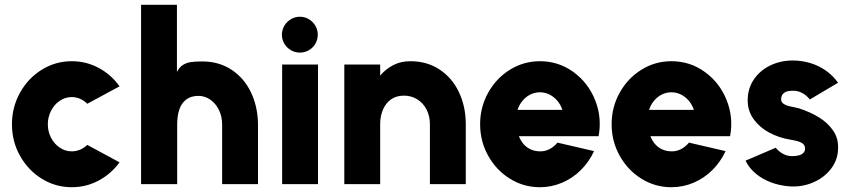

<svg xmlns="http://www.w3.org/2000/svg" viewBox="-20 -770 3555 803"><path d="M480 -91Q444.5 -42.5 392.5 -14.8Q340.5 13 280 13Q212 13 154.8 -22.5Q97.5 -58 63.8 -118.2Q30 -178.5 30 -250Q30 -322 63.8 -382.5Q97.5 -443 154.8 -478.5Q212 -514 280 -514Q340.5 -514 392.8 -486Q445 -458 480 -409L345 -336Q331.5 -349.5 314.8 -356.8Q298 -364 280 -364Q252.5 -364 229.5 -348.2Q206.5 -332.5 193.2 -306.2Q180 -280 180 -250Q180 -220.5 193.2 -194.5Q206.5 -168.5 229.5 -152.8Q252.5 -137 280 -137Q298 -137 314.8 -144Q331.5 -151 345 -164Z M1059 0H909V-250Q909 -282.5 895.8 -309.8Q882.5 -337 859.8 -353Q837 -369 810 -369Q778.5 -369 758.5 -353.5Q738.5 -338 729.8 -311.5Q721 -285 721 -250V0H570V-750H720V-469Q729.5 -488 743.8 -497.5Q758 -507 776.2 -510Q794.5 -513 822.5 -513H826Q896 -513 948.5 -478.2Q1001 -443.5 1029.5 -384Q1058 -324.5 1059 -252Z M1310 -500V0H1160V-500ZM1234 -550Q1214 -550 1196.8 -560Q1179.5 -570 1169.2 -587.2Q1159 -604.5 1159 -625Q1159 -645 1169.2 -662.2Q1179.5 -679.5 1196.8 -689.8Q1214 -700 1234 -700Q1254.5 -700 1271.8 -689.8Q1289 -679.5 1299 -662.2Q1309 -645 1309 -625Q1309 -604.5 1299 -587.2Q1289 -570 1271.8 -560Q1254.5 -550 1234 -550Z M1928 0H1778V-251Q1778 -283.5 1764.5 -310.8Q1751 -338 1726 -354Q1701 -370 1669 -370Q1637.5 -370 1615.2 -354.2Q1593 -338.5 1581.5 -311.2Q1570 -284 1570 -251V0H1420V-500H1570V-454Q1594.5 -482.5 1625.8 -498.2Q1657 -514 1696 -514Q1766 -514 1818.5 -479.2Q1871 -444.5 1899.2 -385Q1927.5 -325.5 1928 -253Z M2238 13Q2170 13 2112.8 -22.5Q2055.5 -58 2021.8 -118.5Q1988 -179 1988 -250.5Q1988 -322 2021.8 -382.5Q2055.5 -443 2112.8 -478.5Q2170 -514 2238 -514Q2316 -514 2378 -469Q2440 -424 2469 -351.2Q2498 -278.5 2483.5 -200.5H2150Q2157.5 -182 2169.2 -168Q2181 -154 2198.2 -145.8Q2215.5 -137.5 2238 -137Q2259 -136.5 2278 -146.2Q2297 -156 2311.5 -173.5L2464.5 -138Q2444 -93.5 2409.8 -59.2Q2375.5 -25 2331.2 -6Q2287 13 2238 13ZM2332 -310.5Q2325 -332 2310.8 -348.8Q2296.5 -365.5 2277.8 -374.8Q2259 -384 2238 -384Q2217 -384 2198.2 -374.8Q2179.5 -365.5 2165.5 -348.8Q2151.5 -332 2144.5 -310.5Z M2788 13Q2720 13 2662.8 -22.5Q2605.5 -58 2571.8 -118.5Q2538 -179 2538 -250.5Q2538 -322 2571.8 -382.5Q2605.5 -443 2662.8 -478.5Q2720 -514 2788 -514Q2866 -514 2928 -469Q2990 -424 3019 -351.2Q3048 -278.5 3033.5 -200.5H2700Q2707.5 -182 2719.2 -168Q2731 -154 2748.2 -145.8Q2765.5 -137.5 2788 -137Q2809 -136.5 2828 -146.2Q2847 -156 2861.5 -173.5L3014.5 -138Q2994 -93.5 2959.8 -59.2Q2925.5 -25 2881.2 -6Q2837 13 2788 13ZM2882 -310.5Q2875 -332 2860.8 -348.8Q2846.5 -365.5 2827.8 -374.8Q2809 -384 2788 -384Q2767 -384 2748.2 -374.8Q2729.5 -365.5 2715.5 -348.8Q2701.5 -332 2694.5 -310.5Z M3277 9Q3238 5.5 3203.2 -7.8Q3168.5 -21 3141 -43.8Q3113.5 -66.5 3098 -98L3224 -152Q3224 -152 3224.2 -151.8Q3224.5 -151.5 3224.5 -151.5Q3232.5 -142.5 3241 -135.5Q3249.5 -128.5 3263 -122.8Q3276.5 -117 3294 -117Q3308.5 -117 3320.2 -120Q3332 -123 3339.5 -130Q3347 -137 3347 -149Q3347 -161.5 3338 -168.8Q3329 -176 3317 -179.2Q3305 -182.5 3287.5 -185.5Q3287 -186 3286.2 -186Q3285.5 -186 3285 -186Q3238.5 -193.5 3198 -215Q3157.5 -236.5 3132.2 -271.2Q3107 -306 3107 -350Q3107 -400 3133 -438Q3159 -476 3202 -496.5Q3245 -517 3295 -517Q3334 -517 3369.2 -506.2Q3404.5 -495.5 3434 -474.8Q3463.5 -454 3485 -424L3367 -354Q3360.5 -362.5 3351.5 -370Q3342.5 -377.5 3331.2 -383Q3320 -388.5 3308 -390Q3289.5 -391.5 3276 -388.8Q3262.5 -386 3254.8 -377.5Q3247 -369 3247 -354Q3247 -344 3255 -337.5Q3263 -331 3274 -327.8Q3285 -324.5 3301.5 -321.5Q3307 -320.5 3312 -319.2Q3317 -318 3321 -317Q3368 -302 3405 -279.2Q3442 -256.5 3464.2 -224.2Q3486.5 -192 3485 -151Q3485 -102.5 3455.5 -64Q3426 -25.5 3377.8 -5.8Q3329.5 14 3277 9Z"/></svg>

Font: Urbanist
Style: Regular
Weight: 400
Designer: Corey Hu
Foundry: Corey Hu
Version: Version 1.2; befe77262ef67d88f1d94aa3d2e49ef1327b4483